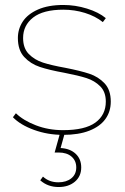

<svg xmlns="http://www.w3.org/2000/svg" viewBox="-20 -540 503 773"><path d="M32 -68 44 -84Q74 -55 124.5 -35.5Q175 -16 234 -16Q322 -16 364 -46.5Q406 -77 406 -131Q406 -170 383.5 -192.5Q361 -215 328.5 -225.5Q296 -236 239 -247Q178 -258 140.5 -270.5Q103 -283 77.5 -310.5Q52 -338 52 -387Q52 -423 71.5 -453Q91 -483 132.5 -501.5Q174 -520 235 -520Q283 -520 330 -505.5Q377 -491 406 -467L394 -451Q364 -475 322 -488Q280 -501 235 -501Q154 -501 113.5 -469.5Q73 -438 73 -387Q73 -346 96 -322.5Q119 -299 153 -288Q187 -277 243 -267Q304 -255 340 -243Q376 -231 401 -204.5Q426 -178 426 -131Q426 -91 404.5 -61Q383 -31 340 -14Q297 3 234 3Q172 3 117 -17Q62 -37 32 -68ZM142 186 153 171Q178 194 215 194Q247 194 267 178Q287 162 287 134Q287 107 268 90.5Q249 74 216 74H200L222 -5H241L224 56Q262 58 284.5 79Q307 100 307 134Q307 170 281.5 191.5Q256 213 216 213Q195 213 176.5 206.5Q158 200 142 186Z"/></svg>

Font: iiserrat Thin
Style: Regular
Weight: 100
Designer: Akira Ohta
Foundry: Akira Ohta
Version: Version 1.200;Glyphs 3.3.1 (3343)